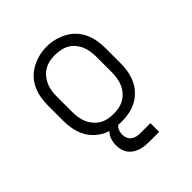

<svg xmlns="http://www.w3.org/2000/svg" viewBox="-196 -676 992 992"><g transform="rotate(-45 300.0 -179.5)"><path d="M300 8Q271 8 242.5 2.5Q214 -3 189 -16.5Q164 -30 144 -51Q124 -72 112 -98Q100 -124 95 -152.5Q90 -181 90 -210V-320Q90 -349 95 -377.5Q100 -406 112 -432Q124 -458 144 -479Q164 -500 189.5 -513.5Q215 -527 243 -534Q271 -541 300 -541Q329 -541 357 -534Q385 -527 410.5 -513.5Q436 -500 456 -479Q476 -458 488 -432Q500 -406 505 -377.5Q510 -349 510 -320V-210Q510 -181 505 -152.5Q500 -124 488 -98Q476 -72 456 -51Q436 -30 411 -16.5Q386 -3 357.5 2.5Q329 8 300 8ZM300 -50Q320 -50 340.5 -54Q361 -58 378.5 -68.5Q396 -79 409.5 -95Q423 -111 431 -130Q439 -149 442 -169.5Q445 -190 445 -210V-320Q445 -341 442 -361.5Q439 -382 431 -401Q423 -420 409.5 -436Q396 -452 378 -462Q360 -472 339.5 -476Q319 -480 298 -480Q278 -480 258 -475.5Q238 -471 220.5 -460.5Q203 -450 190 -434Q177 -418 169 -399.5Q161 -381 158 -360.5Q155 -340 155 -320V-210Q155 -190 158 -169.5Q161 -149 169 -130Q177 -111 190.5 -95Q204 -79 221.5 -68.5Q239 -58 259.5 -54Q280 -50 300 -50ZM325 182Q309 182 293 180Q277 178 261.5 172.5Q246 167 232.5 157.5Q219 148 210 135Q201 122 197 106Q193 90 193 74Q193 52 200 31.5Q207 11 222 -4Q237 -19 258 -25.5Q279 -32 300 -32V0Q290 0 280.5 4.5Q271 9 265.5 18Q260 27 257.5 37Q255 47 255 57Q255 71 260 83.5Q265 96 275.5 104Q286 112 299 115Q312 118 325 118H400V182Z"/></g></svg>

Font: Iosevka Curly Slab LtEx
Style: Regular
Weight: 300
Width: 7
Monospace: yes
Designer: Belleve Invis
Foundry: Belleve Invis
Version: Version 11.1.0; ttfautohint (v1.8.3)